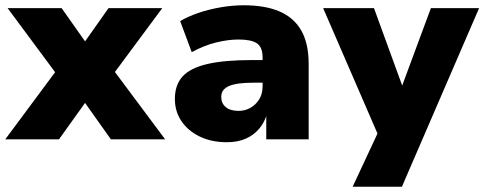

<svg xmlns="http://www.w3.org/2000/svg" viewBox="-24 -529 1839 729"><path d="M-4 0 218 -299 220 -208 5 -498H210L318 -345H280L388 -498H592L377 -208L380 -299L603 0H397L280 -165H318L200 0Z M837 11Q779 11 734.5 -10.5Q690 -32 665 -69Q640 -106 640 -153Q640 -207 669.5 -239Q699 -271 763.5 -286Q828 -301 933 -301H993V-215H938Q907 -215 884 -212Q861 -209 846 -202.5Q831 -196 823.5 -186Q816 -176 816 -161Q816 -137 833 -122.5Q850 -108 882 -108Q907 -108 927.5 -120Q948 -132 960.5 -152.5Q973 -173 973 -201V-311Q973 -350 951.5 -364.5Q930 -379 882 -379Q843 -379 797.5 -368Q752 -357 704 -331L660 -449Q691 -467 731 -480.5Q771 -494 815.5 -501.5Q860 -509 901 -509Q983 -509 1037.5 -485.5Q1092 -462 1120 -413Q1148 -364 1148 -285V0H987V-94H989Q979 -62 958.5 -38.5Q938 -15 908 -2Q878 11 837 11Z M1315 180 1427 -60V19L1203 -498H1396L1513 -177H1493L1612 -498H1795L1502 180Z"/></svg>

Font: Nunito Sans 10pt Black
Style: Regular
Weight: 900
Designer: Vernon Adams
Foundry: Vernon Adams
Version: Version 3.101;gftools[0.9.27]